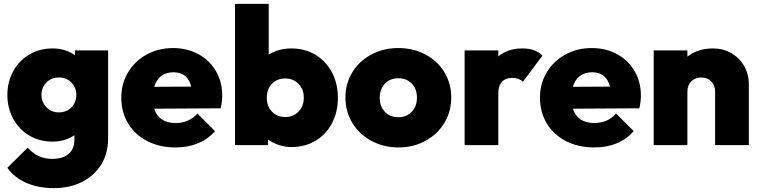

<svg xmlns="http://www.w3.org/2000/svg" viewBox="-20 -749 3926 991"><path d="M367 -489H538V-34Q538 43 502 101Q466 159 402.5 190.5Q339 222 259 222Q177 222 115 194.5Q53 167 18 117L123 13Q149 42 179.5 56.5Q210 71 251 71Q304 71 334 45.5Q364 20 364 -28V-51Q315 -18 251 -18Q184 -18 131 -49.5Q78 -81 48 -136.5Q18 -192 18 -259Q18 -326 48 -381Q78 -436 131 -467.5Q184 -499 251 -499Q318 -499 367 -464ZM374 -259Q374 -296 349 -322.5Q324 -349 284 -349Q244 -349 219 -322.5Q194 -296 194 -259Q194 -223 219 -196Q244 -169 283 -169Q324 -169 349 -195Q374 -221 374 -259Z M1119 -190 776 -188Q787 -152 815 -133Q843 -114 886 -114Q956 -114 999 -163L1090 -72Q1015 12 886 12Q804 12 740.5 -20.5Q677 -53 641.5 -111.5Q606 -170 606 -245Q606 -317 641 -375.5Q676 -434 737 -467.5Q798 -501 873 -501Q946 -501 1004 -469.5Q1062 -438 1094.5 -382Q1127 -326 1127 -256Q1127 -226 1119 -190ZM776 -301 967 -302Q949 -376 875 -376Q838 -376 812 -356.5Q786 -337 776 -301Z M1724 -244Q1724 -171 1693.5 -113Q1663 -55 1608.5 -22.5Q1554 10 1484 10Q1451 10 1419.5 -0.5Q1388 -11 1363 -29V0H1193V-729H1367V-467Q1418 -499 1484 -499Q1554 -499 1608.5 -466Q1663 -433 1693.5 -375Q1724 -317 1724 -244ZM1548 -245Q1548 -288 1521 -316Q1494 -344 1452 -344Q1410 -344 1383.5 -316.5Q1357 -289 1357 -245Q1357 -201 1383.5 -173Q1410 -145 1453 -145Q1494 -145 1521 -173Q1548 -201 1548 -245Z M1763 -246Q1763 -318 1798.5 -376Q1834 -434 1896.5 -467.5Q1959 -501 2036 -501Q2113 -501 2175.5 -468Q2238 -435 2273.5 -376.5Q2309 -318 2309 -246Q2309 -173 2273.5 -114.5Q2238 -56 2176 -22Q2114 12 2037 12Q1960 12 1897 -22Q1834 -56 1798.5 -114.5Q1763 -173 1763 -246ZM2132 -245Q2132 -290 2105.5 -317.5Q2079 -345 2036 -345Q1993 -345 1966.5 -317Q1940 -289 1940 -244Q1940 -200 1966.5 -172Q1993 -144 2036 -144Q2079 -144 2105.5 -172Q2132 -200 2132 -245Z M2780 -462 2679 -327Q2659 -347 2624 -347Q2589 -347 2570.5 -326.5Q2552 -306 2552 -266V0H2378V-489H2552V-458Q2602 -499 2676 -499Q2744 -499 2780 -462Z M3280 -190 2937 -188Q2948 -152 2976 -133Q3004 -114 3047 -114Q3117 -114 3160 -163L3251 -72Q3176 12 3047 12Q2965 12 2901.5 -20.5Q2838 -53 2802.5 -111.5Q2767 -170 2767 -245Q2767 -317 2802 -375.5Q2837 -434 2898 -467.5Q2959 -501 3034 -501Q3107 -501 3165 -469.5Q3223 -438 3255.5 -382Q3288 -326 3288 -256Q3288 -226 3280 -190ZM2937 -301 3128 -302Q3110 -376 3036 -376Q2999 -376 2973 -356.5Q2947 -337 2937 -301Z M3845 -316V0H3671V-276Q3671 -309 3651 -329Q3631 -349 3600 -349Q3568 -349 3548 -329Q3528 -309 3528 -276V0H3354V-489H3528V-457Q3582 -499 3661 -499Q3713 -499 3755 -474.5Q3797 -450 3821 -408Q3845 -366 3845 -316Z"/></svg>

Font: Outfit Extra Bold
Style: Regular
Weight: 800
Designer: Rodrigo Fuenzalida
Foundry: fragTYPE
Version: Version 1.000